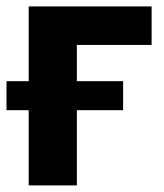

<svg xmlns="http://www.w3.org/2000/svg" viewBox="-26 -562 498 582"><path d="M433.6 -542.5V-425.8H207V0H61V-542.5ZM-6.3 -228V-315.9H347.2V-228Z"/></svg>

Font: Inter 16pt
Style: Bold
Weight: 700
Version: Version 4.001;git-66647c0bb